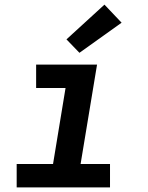

<svg xmlns="http://www.w3.org/2000/svg" viewBox="-20 -809 640 829"><path d="M52 0V-101H209L263 -429H136V-530H399L328 -101H455V0ZM323 -581 267 -639 431 -789 505 -711Z"/></svg>

Font: Iosevka Curly Extended Oblique
Style: Bold
Weight: 700
Width: 7
Italic angle: -9°
Monospace: yes
Designer: Belleve Invis
Foundry: Belleve Invis
Version: Version 11.1.0; ttfautohint (v1.8.3)